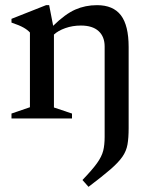

<svg xmlns="http://www.w3.org/2000/svg" viewBox="-20 -459 579 744"><path d="M385.5 71.5V-279Q385.5 -317 362 -338.5Q338.5 -360 293.5 -360Q261 -360 233 -350Q205 -340 189 -325V-42.5L259 -19V0H24.5V-19L96 -43.5V-333Q86.5 -343.5 71 -352.2Q55.5 -361 24.5 -371.5V-386L158.5 -439H170.5L186 -359Q232.5 -404.5 271.5 -421.8Q310.5 -439 356 -439Q418.5 -439 448.5 -399.8Q478.5 -360.5 478.5 -276.5V37.5Q478.5 75.5 474 101Q469.5 126.5 454.2 148.5Q439 170.5 407.8 197.5Q376.5 224.5 323 265L299.5 238.5Q338 198.5 356 173.2Q374 148 379.8 125.5Q385.5 103 385.5 71.5Z"/></svg>

Font: Newsreader Text Medium
Style: Regular
Weight: 500
Designer: Hugues Gentile
Foundry: Production Type
Version: Version 1.002